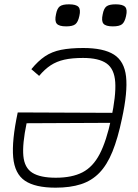

<svg xmlns="http://www.w3.org/2000/svg" viewBox="-20 -854 640 888"><path d="M365 -632Q459 -632 507 -601.5Q555 -571 563 -500Q571 -429 544 -305Q525 -214 500 -152.5Q475 -91 439.5 -54.5Q404 -18 354.5 -2Q305 14 237 14Q143 14 95.5 -18Q48 -50 41 -126.5Q34 -203 62 -334L527 -332L517 -286L103 -284Q83 -188 88 -133Q93 -78 129.5 -55Q166 -32 238 -32Q313 -32 361.5 -57Q410 -82 441 -141.5Q472 -201 494 -304Q517 -412 513 -473.5Q509 -535 473 -560.5Q437 -586 364 -586Q313 -586 277.5 -578Q242 -570 214.5 -552Q187 -534 161 -503L125 -534Q156 -572 188 -593.5Q220 -615 262.5 -623.5Q305 -632 365 -632ZM502 -732Q469 -732 458.5 -744.5Q448 -757 455 -788Q460 -815 472.5 -824.5Q485 -834 515 -834Q548 -834 559 -822Q570 -810 563 -780Q557 -752 544.5 -742Q532 -732 502 -732ZM286 -732Q253 -732 242.5 -744.5Q232 -757 239 -788Q244 -815 256.5 -824.5Q269 -834 299 -834Q332 -834 343 -822Q354 -810 347 -780Q341 -752 328.5 -742Q316 -732 286 -732Z"/></svg>

Font: Victor Mono Thin
Style: Italic
Weight: 100
Italic angle: -12°
Monospace: yes
Designer: Rune Bjørnerås
Version: Version 1.561;gftools[0.9.30]